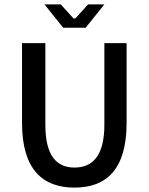

<svg xmlns="http://www.w3.org/2000/svg" viewBox="-20 -840 675 872"><path d="M318 12C462 12 555 -69 555 -282V-644H454V-273C454 -129 398 -79 318 -79C239 -79 186 -130 186 -273V-644H80V-282C80 -69 175 12 318 12ZM322 -756H314L256 -820H182L267 -714H369L454 -820H380Z"/></svg>

Font: Falling Sky
Style: Light
Weight: 400
Designer: Paul D. Hunt
Foundry: Adobe Systems Incorporated
Version: Version 1.02